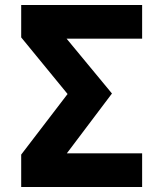

<svg xmlns="http://www.w3.org/2000/svg" viewBox="-20 -750 640 770"><path d="M65 0H550V-135H248L429 -375L247 -595H550V-730H65V-600L251 -373L65 -130Z"/></svg>

Font: JetBrains Mono ExtraBold
Style: Regular
Weight: 800
Monospace: yes
Designer: Philipp Nurullin, Konstantin Bulenkov
Foundry: JetBrains
Version: Version 2.305